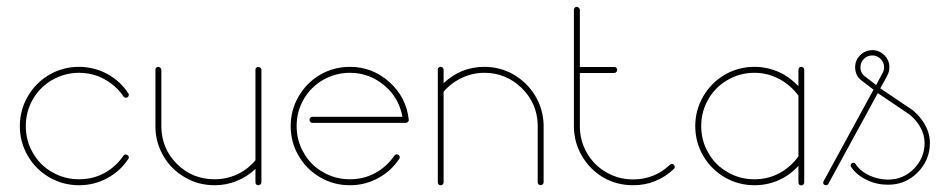

<svg xmlns="http://www.w3.org/2000/svg" viewBox="-20 -547 2786 567"><path d="M213.4 -349.6C181.6 -349.6 152.3 -341.8 125.5 -326.2C98.6 -310.5 77.6 -289.1 62 -262.2C46.4 -235.4 38.6 -206.1 38.6 -174.8C38.6 -143.1 46.4 -113.8 62 -86.9C77.6 -60.1 98.6 -39.1 125.5 -23.4C152.3 -7.8 181.6 0 213.4 0C243.2 0 271 -6.8 296.9 -21C322.3 -34.7 343.3 -53.7 358.9 -77.6C359.9 -78.6 360.4 -80.1 360.4 -82.5C360.4 -85 359.4 -86.9 357.4 -88.4C355.5 -89.8 353.5 -90.8 351.6 -90.8C348.6 -90.8 346.2 -89.4 344.7 -87.4C330.1 -65.9 311.5 -48.8 288.6 -36.1C265.1 -23.4 240.2 -17.6 213.4 -17.6C185.1 -17.6 158.7 -24.4 134.3 -38.6C109.9 -52.2 90.8 -71.3 77.1 -95.7C63 -119.6 56.2 -146 56.2 -174.8C56.2 -203.1 63 -229.5 77.1 -253.9C90.8 -277.8 109.9 -296.9 134.3 -311C158.7 -324.7 185.1 -332 213.4 -332C240.2 -332 265.1 -325.7 288.6 -313C311.5 -300.3 330.1 -283.7 344.7 -262.2C346.7 -259.3 349.1 -258.3 352.1 -258.3C354 -258.3 356 -258.8 357.9 -260.7C359.4 -262.2 360.4 -264.2 360.4 -267.1C360.4 -269 359.9 -270.5 358.9 -271.5C343.3 -295.4 322.3 -314.5 296.9 -328.6C271 -342.3 243.2 -349.6 213.4 -349.6Z M447.3 -349.6C444.8 -349.6 442.9 -348.6 441.4 -347.2C439.5 -345.2 439 -343.3 439 -340.8V-171.4V-170.9C439.5 -139.6 447.8 -111.3 463.4 -85C479 -58.6 500 -38.1 526.9 -22.9C553.2 -7.3 582.5 0 613.8 0C636.2 0 658.2 -3.9 679.2 -12.7C699.7 -21 718.3 -32.7 734.4 -48.3V-8.8C734.4 -6.3 734.9 -4.4 736.8 -2.4C738.3 -0.5 740.2 0 742.7 0C745.1 0 747.1 -0.5 749 -2.4C751 -4.4 752 -6.3 752 -8.8V-69.8V-70.3V-71.3V-340.8C752 -343.3 751 -345.2 749 -346.7C747.1 -348.6 745.1 -349.1 742.7 -349.1C740.2 -349.1 738.3 -348.6 736.8 -346.7C734.9 -345.2 734.4 -343.3 734.4 -340.8V-73.7C719.7 -56.2 701.7 -42 680.7 -32.2C659.7 -22.5 637.2 -17.6 613.8 -17.6C570.8 -17.6 533.7 -32.2 503.4 -62C473.1 -91.8 457.5 -128.4 456.5 -171.4V-340.8C456.5 -343.3 455.6 -345.2 453.6 -346.7C451.7 -348.6 449.7 -349.6 447.3 -349.6Z M1013.2 -349.6C981.4 -349.6 952.1 -341.8 925.3 -326.2C898.4 -310.5 877.4 -289.1 861.8 -262.2C846.2 -235.4 838.4 -206.1 838.4 -174.8C838.4 -143.1 846.2 -113.8 861.8 -86.9C877.4 -60.1 898.4 -39.1 925.3 -23.4C952.1 -7.8 981.4 0 1013.2 0C1043 0 1070.8 -6.8 1096.7 -21C1122.1 -34.7 1143.1 -53.7 1158.7 -77.6C1159.7 -79.1 1160.6 -80.6 1160.6 -82.5C1160.6 -85 1159.7 -86.9 1157.7 -88.9C1155.8 -90.3 1153.8 -91.3 1151.9 -91.3C1148.9 -91.3 1146.5 -89.8 1144.5 -87.4C1129.9 -65.9 1111.3 -48.8 1088.4 -36.1C1064.9 -23.4 1040 -17.6 1013.2 -17.6C984.9 -17.6 958.5 -24.4 934.1 -38.6C909.7 -52.2 890.6 -71.3 877 -95.7C862.8 -119.6 856 -146 856 -174.8C856 -203.1 862.8 -229.5 877 -253.9C890.6 -277.8 909.7 -296.9 934.1 -311C958.5 -324.7 984.9 -332 1013.2 -332C1051.8 -332 1085.4 -319.3 1114.7 -294.9C1144 -270.5 1161.6 -239.3 1168.5 -202.1H902.8C899.9 -202.1 897.9 -201.2 896.5 -199.2C894.5 -197.3 894 -195.3 894 -193.4C894 -190.9 894.5 -189 896.5 -187C897.9 -185.1 899.9 -184.1 902.8 -184.1H1178.7C1180.7 -184.1 1182.6 -185.1 1184.6 -187C1186.5 -189 1187.5 -190.9 1187.5 -193.4H1187V-194.3C1182.1 -238.3 1163.1 -274.9 1129.9 -304.7C1096.7 -334.5 1058.1 -349.6 1013.2 -349.6Z M1281.2 -349.6C1278.3 -349.6 1276.4 -348.6 1274.9 -347.2C1273.4 -345.2 1272.9 -343.3 1272.9 -341.3V-340.8V-280.3V-279.3V-278.3V-8.8C1272.9 -6.3 1273.4 -4.4 1275.4 -2.4C1276.9 -0.5 1278.8 0 1281.2 0C1283.7 0 1285.6 -0.5 1287.6 -2.4C1289.1 -4.4 1290 -6.3 1290 -8.8V-275.9C1304.7 -293.5 1322.8 -307.1 1343.8 -316.9C1364.3 -326.7 1386.7 -332 1410.6 -332C1453.1 -332 1489.7 -316.9 1520.5 -287.1C1550.8 -257.3 1566.9 -221.2 1567.9 -178.7V-178.2V-8.8C1567.9 -6.3 1568.4 -4.4 1570.3 -2.4C1572.3 -0.5 1574.2 0 1576.7 0C1578.6 0 1580.6 -0.5 1582.5 -2.4C1584.5 -4.4 1585.4 -6.3 1585.4 -8.8V-178.7C1584.5 -209.5 1576.2 -237.8 1560.5 -264.2C1544.9 -290.5 1523.4 -311 1497.1 -326.7C1470.7 -341.8 1441.9 -349.6 1410.6 -349.6C1364.3 -349.6 1324.2 -333.5 1290 -301.3V-340.8V-341.3C1290 -343.3 1289.1 -345.2 1287.6 -347.2C1285.6 -348.6 1283.7 -349.6 1281.7 -349.6Z M1683.1 -526.9C1680.7 -526.9 1678.7 -525.9 1677.2 -523.9C1675.3 -522 1674.8 -520 1674.8 -518.1V-341.8V-340.3V-339.4V-174.3C1674.8 -143.1 1682.6 -113.8 1698.2 -86.9C1713.9 -60.1 1734.9 -38.6 1761.7 -22.9C1788.6 -7.3 1817.9 0 1849.6 0C1895.5 0 1935.5 -15.6 1969.7 -47.9C1971.7 -49.8 1972.7 -51.8 1972.7 -54.2C1972.7 -56.6 1971.7 -58.6 1969.7 -60.5C1967.8 -62.5 1965.8 -63 1963.9 -63C1961.9 -63 1960 -62 1958 -60.1C1927.7 -31.7 1891.6 -17.1 1849.6 -17.1C1820.8 -17.1 1794.4 -24.4 1770.5 -38.1C1746.1 -52.2 1727.1 -71.3 1713.4 -95.2C1699.2 -119.6 1692.4 -146 1692.4 -174.3V-331.5H1794.4C1796.4 -331.5 1798.3 -332.5 1800.3 -334.5C1801.8 -336.4 1802.7 -338.4 1802.7 -340.8C1802.7 -343.3 1801.8 -345.2 1800.3 -346.7C1798.3 -348.6 1796.4 -349.1 1794.4 -349.1H1692.4V-518.1C1692.4 -520 1691.4 -522 1689.5 -523.9C1687.5 -525.9 1685.5 -526.9 1683.1 -526.9Z M2208 -349.6C2176.3 -349.6 2147 -341.8 2120.1 -326.2C2093.3 -310.5 2072.3 -289.1 2056.6 -262.2C2041 -235.4 2033.2 -206.1 2033.2 -174.8C2033.2 -143.1 2041 -113.8 2056.6 -86.9C2072.3 -60.1 2093.3 -39.1 2120.1 -23.4C2147 -7.8 2176.3 0 2208 0C2233.4 0 2257.3 -4.9 2279.8 -15.1C2302.2 -24.9 2321.3 -39.1 2337.9 -57.1V-8.8V-8.3C2337.9 -5.9 2338.4 -3.9 2340.3 -2C2341.8 0 2343.8 0.5 2346.2 0.5C2348.6 0.5 2350.6 0 2352.5 -2C2354 -3.9 2355 -5.9 2355 -8.3V-8.8V-81.5V-82V-82.5V-83V-83.5V-266.1V-266.6V-267.6V-340.8C2355 -343.3 2354 -345.2 2352.5 -347.2C2350.6 -348.6 2348.6 -349.6 2346.2 -349.6C2343.8 -349.6 2341.8 -348.6 2340.3 -347.2C2338.4 -345.2 2337.9 -343.3 2337.9 -340.8V-292.5C2321.3 -310.1 2302.2 -324.2 2279.8 -334.5C2257.3 -344.2 2233.4 -349.6 2208 -349.6ZM2208 -332C2234.4 -332 2258.8 -325.7 2281.7 -313.5C2304.2 -301.3 2323.2 -284.7 2337.9 -264.2V-85.4C2323.2 -64.5 2304.2 -47.9 2281.7 -35.6C2258.8 -23.4 2234.4 -17.6 2208 -17.6C2179.2 -17.6 2152.8 -24.4 2128.9 -38.6C2104.5 -52.2 2085.4 -71.3 2071.8 -95.7C2057.6 -119.6 2050.8 -146 2050.8 -174.8C2050.8 -203.1 2057.6 -229.5 2071.8 -253.9C2085.4 -277.8 2104.5 -296.9 2128.9 -311C2152.8 -324.7 2179.2 -332 2208 -332Z M2556.2 -398.9C2542 -398.9 2529.8 -393.6 2520 -383.8C2510.3 -374 2505.4 -362.3 2505.4 -348.6C2505.4 -330.6 2512.7 -316.4 2527.8 -306.6L2528.3 -306.2L2559.6 -282.2L2412.1 -11.7C2411.1 -10.3 2411.1 -8.8 2411.1 -7.3C2411.1 -5.4 2411.6 -3.4 2413.1 -2C2414.6 -0.5 2416.5 0 2418.9 0C2421.9 0 2424.3 -1 2425.8 -3.4L2572.3 -272L2665 -209.5C2665 -209.5 2665 -209 2665.5 -209C2678.7 -198.7 2689.5 -186 2697.8 -171.4C2706.1 -156.7 2710.4 -141.1 2710.4 -124.5C2710.4 -95.2 2699.7 -69.8 2678.7 -48.3C2657.7 -27.3 2632.3 -16.6 2602.5 -16.6C2583 -16.6 2564.9 -21 2547.4 -28.8C2529.8 -37.1 2516.1 -48.3 2506.8 -62.5C2504.9 -65.4 2502.9 -66.4 2500 -66.4C2498 -66.4 2496.1 -65.9 2494.6 -64C2492.7 -62.5 2492.2 -60.5 2492.2 -58.6C2492.2 -56.6 2492.7 -55.2 2493.7 -53.7C2504.4 -37.6 2520 -24.9 2540 -15.6C2559.6 -5.9 2580.6 -1.5 2602.5 -1.5C2636.7 -1.5 2665.5 -13.2 2689.9 -37.6C2713.9 -62 2726.1 -90.8 2726.1 -125C2726.1 -143.6 2721.2 -161.6 2711.9 -178.2C2702.6 -194.8 2690.4 -209 2675.8 -221.2L2675.3 -221.7L2579.6 -286.1L2600.1 -323.2V-323.7C2600.1 -323.7 2600.6 -324.2 2600.6 -324.7C2604.5 -332 2606.4 -339.8 2606.4 -348.6C2606.4 -362.3 2601.6 -374 2591.8 -383.8C2582 -393.6 2569.8 -398.9 2556.2 -398.9ZM2556.2 -383.3C2565.9 -383.3 2573.7 -379.9 2580.6 -373C2587.4 -366.2 2590.8 -357.9 2590.8 -348.6C2590.8 -342.3 2589.4 -336.4 2586.4 -331.5L2567.4 -295.9L2538.1 -318.4L2537.6 -318.8H2537.1V-319.3C2526.4 -326.2 2521 -335.9 2521 -348.6C2521 -357.9 2524.4 -366.2 2531.2 -373C2538.1 -379.9 2546.4 -383.3 2556.2 -383.3Z"/></svg>

Font: Mill
Style: Thin
Weight: 100
Version: Version 001.000